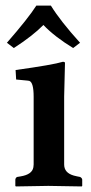

<svg xmlns="http://www.w3.org/2000/svg" viewBox="-20 -669 326 691"><path d="M163.1 -648.9Q197.3 -593.3 268.1 -515.1L243.2 -496.1Q176.3 -537.1 136.2 -579.1Q97.7 -540 29.8 -496.1L4.9 -515.1Q82 -603.5 110.8 -648.9ZM210.9 -321.3V-77.1Q210.9 -46.9 245.6 -37.1Q251.5 -35.6 257.8 -34.2L268.1 -32.2Q274.9 -28.8 275.9 -22.9V0L273.9 2Q272.9 2 153.8 0L37.1 2L35.2 0V-22.9Q36.6 -30.3 42 -32.2L54.2 -34.2Q95.7 -41 100.1 -66.9Q100.6 -72.3 101.1 -77.1V-320.8Q101.1 -372.6 85.4 -377.9Q82 -378.9 79.1 -378.9L38.1 -382.8L36.1 -417Q169.9 -435.5 207 -446.8Q212.9 -445.8 213.9 -443.8Q213.9 -442.9 210.9 -321.3Z"/></svg>

Font: Linux Libertine O
Style: Semibold
Weight: 700
Designer: Philipp H. Poll
Foundry: Philipp H. Poll
Version: Version 5.0.0